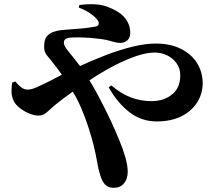

<svg xmlns="http://www.w3.org/2000/svg" viewBox="-20 -826 1040 917"><path d="M523 71Q498 71 483.5 57Q469 43 459 12Q450 -16 443.5 -54.5Q437 -93 426 -137Q417 -171 403 -215.5Q389 -260 367.5 -311Q346 -362 311 -414Q291 -446 273 -472.5Q255 -499 239 -518Q221 -542 205 -560.5Q189 -579 191 -607Q191 -637 203.5 -652Q216 -667 234.5 -673.5Q253 -680 272 -682Q291 -684 306 -685Q333 -687 358.5 -689Q384 -691 404.5 -694Q425 -697 436 -699Q457 -703 450 -723Q443 -738 418 -757Q393 -776 356 -790L359 -802Q442 -813 493.5 -793.5Q545 -774 570 -748Q587 -729 594.5 -710Q602 -691 602 -669Q602 -646 588.5 -633.5Q575 -621 554 -621Q538 -621 518.5 -627Q499 -633 484 -636Q469 -639 442.5 -642Q416 -645 385.5 -646.5Q355 -648 326 -647Q309 -647 297 -642Q285 -637 285 -621Q285 -609 302.5 -586Q320 -563 344 -534Q368 -505 386 -476Q420 -424 451.5 -364.5Q483 -305 508.5 -250.5Q534 -196 549 -158Q565 -121 577.5 -78.5Q590 -36 590 -6Q590 29 572 50Q554 71 523 71ZM728 -246Q656 -246 599 -289.5Q542 -333 499 -409L512 -418Q556 -380 603 -361.5Q650 -343 703 -343Q763 -343 802 -375Q841 -407 841 -466Q841 -499 823.5 -523.5Q806 -548 778.5 -561.5Q751 -575 718 -575Q681 -575 633 -559Q585 -543 533 -516.5Q481 -490 429.5 -457Q378 -424 330.5 -390.5Q283 -357 246 -327Q230 -314 217 -301.5Q204 -289 192 -281.5Q180 -274 163 -274Q145 -274 123 -282.5Q101 -291 81.5 -305Q62 -319 52 -333Q40 -351 36.5 -371.5Q33 -392 38 -431L53 -437Q66 -421 80.5 -409.5Q95 -398 112 -398Q131 -398 157 -410Q183 -422 210 -435Q277 -471 346.5 -503.5Q416 -536 483.5 -562Q551 -588 612.5 -603Q674 -618 724 -618Q794 -618 844.5 -592.5Q895 -567 921.5 -524Q948 -481 948 -429Q948 -378 921 -336Q894 -294 845 -270Q796 -246 728 -246Z"/></svg>

Font: Noto Serif JP ExtraBold
Style: Regular
Weight: 800
Designer: Ryoko NISHIZUKA 西塚涼子 (kana & ideographs); Frank Grießhammer (Latin, Greek & Cyrillic); Wenlong ZHANG 张文龙 (bopomofo); San
Foundry: Adobe
Version: Version 2.003-H1;hotconv 1.1.1;makeotfexe 2.6.0